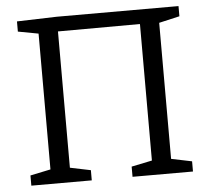

<svg xmlns="http://www.w3.org/2000/svg" viewBox="-51 -752 880 807"><g transform="rotate(-5 389.5 -349.0)"><path d="M49 0V-43L135 -61V-634L49 -650V-693L217 -698H731V-655L644 -635V-61L731 -43V0H476V-43L563 -61V-637L217 -636V-61L304 -43V0Z"/></g></svg>

Font: Bitter
Style: Regular
Weight: 400
Designer: Sol Matas, and Bitter project Authors
Foundry: Sol Matas
Version: Version 2.001